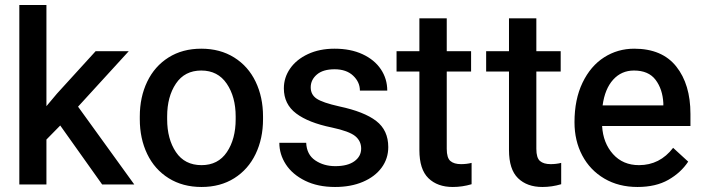

<svg xmlns="http://www.w3.org/2000/svg" viewBox="-20 -735 2800 765"><path d="M57 -715H165V-312L207 -362L361 -531H493L291 -310L515 0H387L220 -235L165 -179V0H57Z M782 -541Q857 -541 913 -506Q969 -471 998.5 -409.5Q1028 -348 1028 -271V-260Q1028 -183 998.5 -121.5Q969 -60 913.5 -25Q858 10 783 10Q708 10 652 -25Q596 -60 566.5 -121.5Q537 -183 537 -260V-271Q537 -348 566.5 -409.5Q596 -471 651.5 -506Q707 -541 782 -541ZM783 -77Q849 -77 884 -129Q919 -181 919 -260V-271Q919 -349 883.5 -401.5Q848 -454 782 -454Q716 -454 681 -402Q646 -350 646 -271V-260Q646 -181 681 -129Q716 -77 783 -77Z M1302 -227Q1209 -246 1160 -283Q1111 -320 1111 -383Q1111 -426 1136 -462Q1161 -498 1207 -519.5Q1253 -541 1313 -541Q1377 -541 1424.5 -519Q1472 -497 1497.5 -459Q1523 -421 1523 -374H1414Q1414 -408 1387 -433.5Q1360 -459 1313 -459Q1267 -459 1242.5 -438Q1218 -417 1218 -387Q1218 -358 1241.5 -342Q1265 -326 1332 -311Q1431 -290 1479 -253Q1527 -216 1527 -149Q1527 -103 1500.5 -67Q1474 -31 1426 -10.5Q1378 10 1315 10Q1246 10 1195.5 -15Q1145 -40 1119 -80Q1093 -120 1093 -166H1200Q1202 -119 1236 -96Q1270 -73 1316 -73Q1365 -73 1392 -92.5Q1419 -112 1419 -143Q1419 -173 1395.5 -192.5Q1372 -212 1302 -227Z M1817 -81Q1839 -81 1859 -86V-1Q1822 10 1784 10Q1723 10 1687 -25Q1651 -60 1651 -137V-450H1560V-531H1651V-662H1760V-531H1857V-450H1760V-142Q1760 -106 1774.5 -93.5Q1789 -81 1817 -81Z M2174 -81Q2196 -81 2216 -86V-1Q2179 10 2141 10Q2080 10 2044 -25Q2008 -60 2008 -137V-450H1917V-531H2008V-662H2117V-531H2214V-450H2117V-142Q2117 -106 2131.5 -93.5Q2146 -81 2174 -81Z M2269 -248Q2269 -339 2301 -405.5Q2333 -472 2387 -506.5Q2441 -541 2507 -541Q2618 -541 2674.5 -470Q2731 -399 2731 -281V-233H2379Q2383 -165 2422.5 -121Q2462 -77 2526 -77Q2609 -77 2662 -146L2722 -91Q2693 -47 2643 -18.5Q2593 10 2520 10Q2445 10 2388 -23.5Q2331 -57 2300 -115.5Q2269 -174 2269 -248ZM2381 -315H2623V-324Q2620 -380 2592 -417Q2564 -454 2506 -454Q2456 -454 2423 -417.5Q2390 -381 2381 -315Z"/></svg>

Font: Freesentation 6 SemiBold
Style: Regular
Weight: 600
Designer: glyphs from Roboto by Christian Robertson / Hangul glyphs from Noto Sans CJK(Source Han Sans) by Jang Soo-young and Kang
Foundry: PT&
Version: Version 2.001